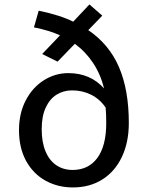

<svg xmlns="http://www.w3.org/2000/svg" viewBox="-20 -817 655 850"><path d="M245.6 -660.5Q201 -681.5 130.3 -695.9L151.3 -769.7Q247.2 -749.7 304.1 -721L375.9 -797.4L432.8 -747.7L370.8 -683.6Q463.1 -621 506.7 -520Q550.3 -419 550.3 -272.3Q550.3 -187.2 519.7 -122.6Q489.2 -57.9 433.3 -22.6Q377.4 12.8 302.6 12.8Q235.9 12.8 181.5 -17.2Q127.2 -47.2 95.6 -104.6Q64.1 -162.1 64.1 -241Q64.1 -314.9 93.8 -372.3Q123.6 -429.7 173.8 -461.5Q224.1 -493.3 282.6 -493.3Q380 -493.3 440.5 -425.6Q425.6 -487.7 392.3 -537.9Q359 -588.2 311.3 -623.1L234.9 -544.1L166.7 -577.9ZM447.7 -340.5Q423.1 -377.4 384.4 -397.2Q345.6 -416.9 299 -416.9Q261.5 -416.9 231 -398.2Q200.5 -379.5 182.6 -341Q164.6 -302.6 164.6 -245.1Q164.6 -187.2 181.8 -146.4Q199 -105.6 230 -85.1Q261 -64.6 301.5 -64.6Q371.8 -64.6 411 -117.9Q450.3 -171.3 450.3 -272.3Q450.3 -312.8 447.7 -340.5Z"/></svg>

Font: Fira Code Fixed Retina
Style: Regular
Weight: 450
Monospace: yes
Designer: Carrois Corporate, Edenspiekermann AG, Nikita Prokopov
Foundry: Carrois Corporate, Edenspiekermann AG, Nikita Prokopov
Version: Version 5.002